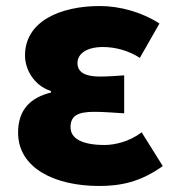

<svg xmlns="http://www.w3.org/2000/svg" viewBox="-20 -603 583 637"><path d="M309 14C380 14 446 1 520 -52L450 -164C408 -132 359 -122 327 -122C253 -122 214 -143 214 -181C214 -219 238 -232 293 -232C324 -232 359 -229 392 -227V-353C366 -351 335 -349 311 -349C263 -349 237 -363 237 -394C237 -426 270 -447 321 -447C363 -447 407 -435 444 -411L509 -525C452 -562 379 -583 311 -583C181 -583 63 -533 63 -419C63 -374 91 -320 149 -301V-296C81 -279 40 -239 40 -163C40 -45 162 14 309 14Z"/></svg>

Font: Noto Sans KR Black
Style: Regular
Weight: 900
Designer: Ryoko NISHIZUKA 西塚涼子 (kana, bopomofo & ideographs); Paul D. Hunt (Latin, Greek & Cyrillic); Sandoll Communications 산돌커뮤니
Foundry: Adobe
Version: Version 2.004;hotconv 1.0.118;makeotfexe 2.5.65603